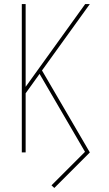

<svg xmlns="http://www.w3.org/2000/svg" viewBox="-20 -755 540 951"><path d="M249 176 235 163 401 -3 176 -389 107 -293V0H88V-735H107V-325L402 -735H425L188 -406L425 0Z"/></svg>

Font: Iosevka SS04 Thin
Style: Regular
Weight: 100
Monospace: yes
Designer: Belleve Invis
Foundry: Belleve Invis
Version: Version 19.0.0; ttfautohint (v1.8.4)